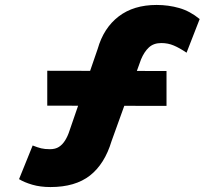

<svg xmlns="http://www.w3.org/2000/svg" viewBox="-20 -725 886 776"><path d="M184 31Q143 31 110.5 21.5Q78 12 57 -1L112 -137Q132 -129 146.5 -125.5Q161 -122 182 -122Q204 -122 218.5 -131.5Q233 -141 243.5 -158Q254 -175 261 -197L375 -528Q399 -612 459.5 -658.5Q520 -705 613 -705Q661 -705 704.5 -692.5Q748 -680 787 -648L734 -512Q706 -531 682.5 -541Q659 -551 632 -551Q601 -551 582 -533.5Q563 -516 550 -485L431 -155Q403 -62 343.5 -15.5Q284 31 184 31ZM171 -298V-439L653 -438V-297Z"/></svg>

Font: Lexend Tera
Style: Bold
Weight: 700
Designer: Bonnie Shaver-Troup, Thomas Jockin
Foundry: Lexend
Version: Version 1.007